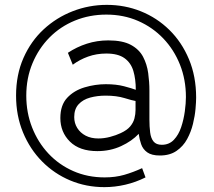

<svg xmlns="http://www.w3.org/2000/svg" viewBox="-20 -623 880 789"><path d="M419 -603Q493 -603 559 -576.5Q625 -550 676 -500Q727 -450 756.5 -379.5Q786 -309 786 -222Q786 -205 783.5 -176Q781 -147 773 -114Q765 -81 749 -51.5Q733 -22 705.5 -3Q678 16 637 16Q603 16 585 3Q567 -10 560 -30.5Q553 -51 550 -73Q522 -43 477.5 -22.5Q433 -2 380 -2Q307 -2 267.5 -41Q228 -80 228 -138Q228 -191 256 -221Q284 -251 327.5 -264Q371 -277 415 -277Q458 -277 490 -268.5Q522 -260 538 -254Q538 -298 528 -331.5Q518 -365 491.5 -384Q465 -403 417 -403Q377 -403 342 -390.5Q307 -378 279 -357L259 -406Q295 -430 337 -443.5Q379 -457 425 -457Q484 -457 518 -438.5Q552 -420 568 -389.5Q584 -359 589 -322.5Q594 -286 594 -251V-132Q594 -103 597 -79Q600 -55 611 -41.5Q622 -28 645 -28Q675 -28 694.5 -48.5Q714 -69 724.5 -100.5Q735 -132 739.5 -165.5Q744 -199 744 -224Q744 -296 719.5 -357.5Q695 -419 651 -465Q607 -511 547.5 -537Q488 -563 417 -563Q348 -563 288 -538.5Q228 -514 183.5 -469Q139 -424 113.5 -363Q88 -302 88 -230Q88 -160 112 -99Q136 -38 179 8Q222 54 281 80Q340 106 410 106Q454 106 490.5 95.5Q527 85 564 68L578 106Q538 126 495 136Q452 146 409 146Q334 146 268.5 118.5Q203 91 153 40.5Q103 -10 74.5 -79Q46 -148 46 -230Q46 -316 76.5 -385Q107 -454 159.5 -502.5Q212 -551 279 -577Q346 -603 419 -603ZM476 -76Q502 -88 515 -103.5Q528 -119 532.5 -136.5Q537 -154 537 -171V-208Q524 -210 491.5 -220Q459 -230 414 -230Q380 -230 350.5 -222Q321 -214 303 -194.5Q285 -175 285 -142Q285 -117 297.5 -97Q310 -77 332 -65.5Q354 -54 384 -54Q408 -54 432.5 -60.5Q457 -67 476 -76Z"/></svg>

Font: Raleway Thin Medium
Style: Regular
Weight: 500
Version: Version 4.026